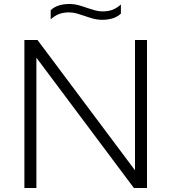

<svg xmlns="http://www.w3.org/2000/svg" viewBox="-20 -940 857 960"><path d="M102 0V-740H167.5L655 -88.5V-740H715V0H649.5L162 -651.5V0ZM491.5 -841Q466.5 -841 444.2 -847.2Q422 -853.5 401 -861Q382 -867.5 363.5 -872.8Q345 -878 325.5 -878Q296 -878 274.5 -869.5Q253 -861 233.5 -843.5V-889Q266 -920 326.5 -920Q351.5 -920 373.8 -913.8Q396 -907.5 417 -900Q436 -894 454.5 -888.5Q473 -883 492.5 -883Q522 -883 543.5 -891.5Q565 -900 584.5 -917.5V-872Q552 -841 491.5 -841Z"/></svg>

Font: Encode Sans Expanded Expanded Light
Style: Regular
Weight: 300
Width: 7
Designer: Multiple Designers
Foundry: Impallari Type
Version: Version 3.000; ttfautohint (v1.8.3) -l 8 -r 50 -G 200 -x 14 